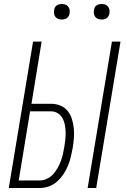

<svg xmlns="http://www.w3.org/2000/svg" viewBox="-20 -944 640 964"><path d="M420 0 542 -735H585L463 0ZM24 0 146 -735H189L138 -423H236Q261 -423 283 -414Q305 -405 319.5 -387Q334 -369 341 -346.5Q348 -324 350.5 -300Q353 -276 351 -251Q349 -226 345 -201Q341 -179 335.5 -156Q330 -133 321 -111.5Q312 -90 298.5 -69.5Q285 -49 266.5 -32.5Q248 -16 225 -8Q202 0 180 0ZM74 -38H180Q198 -38 216 -46.5Q234 -55 247 -69.5Q260 -84 269.5 -101Q279 -118 285.5 -135.5Q292 -153 296 -171Q300 -189 303 -207Q306 -226 308 -244.5Q310 -263 309.5 -281.5Q309 -300 305.5 -318Q302 -336 293.5 -351Q285 -366 270 -375.5Q255 -385 236 -385H131ZM490 -846Q481 -846 472.5 -849Q464 -852 458.5 -859Q453 -866 451.5 -875.5Q450 -885 452 -895Q453 -901 456 -907Q459 -913 465 -917Q471 -921 477.5 -922.5Q484 -924 490 -924Q500 -924 508.5 -921Q517 -918 522.5 -911Q528 -904 529.5 -894.5Q531 -885 529 -875Q528 -869 524.5 -863Q521 -857 515.5 -853Q510 -849 503.5 -847.5Q497 -846 490 -846ZM290 -846Q281 -846 272.5 -849Q264 -852 258.5 -859Q253 -866 251.5 -875.5Q250 -885 252 -895Q253 -901 256 -907Q259 -913 265 -917Q271 -921 277.5 -922.5Q284 -924 290 -924Q300 -924 308.5 -921Q317 -918 322.5 -911Q328 -904 329.5 -894.5Q331 -885 329 -875Q328 -869 324.5 -863Q321 -857 315.5 -853Q310 -849 303.5 -847.5Q297 -846 290 -846Z"/></svg>

Font: Iosevka Curly XLtEx
Style: Italic
Weight: 200
Width: 7
Italic angle: -9°
Monospace: yes
Designer: Belleve Invis
Foundry: Belleve Invis
Version: Version 11.1.0; ttfautohint (v1.8.3)